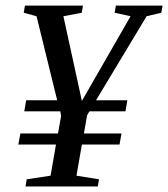

<svg xmlns="http://www.w3.org/2000/svg" viewBox="-20 -675 608 695"><path d="M419.9 -191.9 412.6 -151.9H276.4L256.8 -39.1L338.4 -25.9L334 0H72.3L76.7 -25.9L163.1 -39.1L182.6 -151.9H46.4L53.7 -191.9H189.9L201.2 -254.9L198.2 -272H67.9L74.7 -312H187L112.3 -616.2L65.9 -628.9L70.3 -654.8H280.3L275.9 -628.9L209.5 -616.2L276.4 -309.6L452.6 -616.2L395 -628.9L399.4 -654.8H568.4L564 -628.9L510.7 -616.2L327.6 -312H440.9L434.1 -272H303.7L295.4 -257.8L283.7 -191.9Z"/></svg>

Font: Liberation Serif
Style: Italic
Weight: 400
Italic angle: -16.333°
Designer: Steve Matteson
Foundry: Ascender Corporation
Version: Version 2.1.5